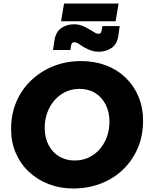

<svg xmlns="http://www.w3.org/2000/svg" viewBox="-20 -1059 847 1091"><path d="M396 12Q321 12 256.5 -13Q192 -38 144 -83Q96 -128 69.5 -190Q43 -252 43 -326Q43 -412 74 -483Q105 -554 160.5 -605.5Q216 -657 287.5 -684.5Q359 -712 441 -712Q518 -712 582.5 -687.5Q647 -663 694 -617.5Q741 -572 767 -510Q793 -448 793 -374Q793 -287 762.5 -216.5Q732 -146 678 -94.5Q624 -43 552 -15.5Q480 12 396 12ZM404 -147Q450 -147 486.5 -165Q523 -183 549 -214Q575 -245 588.5 -284.5Q602 -324 602 -367Q602 -422 580.5 -464.5Q559 -507 521 -530.5Q483 -554 432 -554Q386 -554 349.5 -535.5Q313 -517 287 -486Q261 -455 247.5 -415.5Q234 -376 234 -333Q234 -278 255.5 -236Q277 -194 315.5 -170.5Q354 -147 404 -147ZM540 -765Q524 -765 509.5 -768.5Q495 -772 482.5 -778Q470 -784 458 -790Q442 -800 428 -809.5Q414 -819 403 -819Q395 -819 390.5 -815Q386 -811 384 -802L380 -775H281L289 -827Q296 -877 327.5 -899Q359 -921 401 -921Q425 -921 446 -913Q467 -905 483 -895Q500 -886 514 -876.5Q528 -867 539 -867Q547 -867 551.5 -871Q556 -875 557 -883L562 -911H660L653 -859Q646 -808 614 -786.5Q582 -765 540 -765ZM327 -938 344 -1039H654L637 -938Z"/></svg>

Font: MuseoModerno ExtraBold
Style: Italic
Weight: 800
Italic angle: -9°
Designer: Pablo Cosgaya, Héctor Gatti, Marcela Romero, and the Authors of The MuseoModerno Project.
Foundry: Omnibus-Type Team
Version: Version 1.003